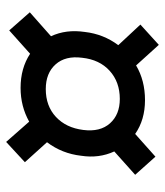

<svg xmlns="http://www.w3.org/2000/svg" viewBox="24 -666 537 625"><g transform="rotate(-90 292.5 -353.5)"><path d="M565 -525 487 -456Q510 -407 501 -346Q494 -285 458 -237L525 -165L459 -105L392 -179Q343 -150 279 -150Q215 -150 169 -182L95 -116L36 -182L112 -250Q89 -300 98 -358Q105 -420 142 -469L77 -541L143 -602L209 -527Q259 -555 319 -555Q383 -555 430 -524L506 -592ZM182 -351Q175 -296 203.5 -264Q232 -232 283 -232Q338 -232 374.5 -265Q411 -298 417 -355Q424 -409 395.5 -441Q367 -473 315 -473Q260 -473 224.5 -440Q189 -407 182 -351Z"/></g></svg>

Font: Ezarion
Style: Bold Italic
Weight: 700
Italic angle: -8°
Designer: Natanael Gama
Version: Version 1.001;PS 001.001;hotconv 1.0.70;makeotf.lib2.5.58329